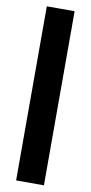

<svg xmlns="http://www.w3.org/2000/svg" viewBox="-101 -749 470 996"><g transform="rotate(10 134.0 -251.5)"><path d="M207.5 206.5H61V-710.5H207.5Z"/></g></svg>

Font: Anek Gujarati ExtraBold
Style: Regular
Weight: 800
Version: Version 1.003